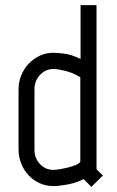

<svg xmlns="http://www.w3.org/2000/svg" viewBox="-20 -714 456 746"><path d="M292 -414Q262 -432 232.5 -439Q203 -446 188 -446Q157 -446 135.5 -423Q114 -400 114 -368V-131Q114 -99 135.5 -76.5Q157 -54 187 -54Q196 -54 211.5 -56.5Q227 -59 243.5 -63Q260 -67 273.5 -72.5Q287 -78 292 -85ZM293 -694H355V-56L380 -32L335 12L305 -18Q275 -3 241.5 3Q208 9 188 9Q159 9 134.5 -2Q110 -13 91.5 -32.5Q73 -52 62.5 -78.5Q52 -105 52 -135V-365Q52 -395 62.5 -421Q73 -447 91.5 -466.5Q110 -486 134.5 -497.5Q159 -509 188 -509Q203 -509 230.5 -505.5Q258 -502 293 -485Z"/></svg>

Font: Marvel
Style: Bold
Weight: 700
Designer: Carolina Trebol
Foundry: Carolina Trebol
Version: Version 1.001